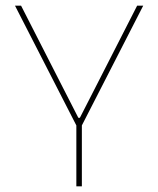

<svg xmlns="http://www.w3.org/2000/svg" viewBox="-20 -659 560 679"><path d="M251 -213.5 33 -639H54.5L201.5 -351L257 -242.5H262.5L318 -351L465 -639H486.5L268.5 -213.5ZM250 0V-235.5H269.5V0Z"/></svg>

Font: Anek Tamil Medium Thin
Style: Regular
Weight: 250
Version: Version 1.003